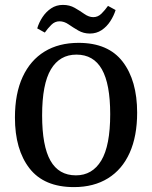

<svg xmlns="http://www.w3.org/2000/svg" viewBox="-20 -755 622 784"><path d="M282 9Q160 9 100.5 -67.5Q41 -144 41 -275Q41 -373 72.5 -441Q104 -509 162 -544.5Q220 -580 301 -580Q422 -580 481 -503Q540 -426 540 -295Q540 -199 509.5 -131Q479 -63 421 -27Q363 9 282 9ZM292 -532Q224 -532 188 -472Q152 -412 152 -284Q152 -159 186 -99Q220 -39 290 -39Q357 -39 393.5 -99.5Q430 -160 430 -289Q430 -412 396 -472Q362 -532 292 -532ZM347 -618Q321 -618 299.5 -630.5Q278 -643 260 -655.5Q242 -668 223 -668Q204 -668 189.5 -653.5Q175 -639 163 -622L132 -639Q139 -663 153.5 -685Q168 -707 189 -721Q210 -735 237 -735Q264 -735 285 -723Q306 -711 324.5 -698Q343 -685 361 -685Q380 -685 394.5 -699.5Q409 -714 421 -731L452 -714Q445 -691 430.5 -668.5Q416 -646 395 -632Q374 -618 347 -618Z"/></svg>

Font: Rasa Medium
Style: Regular
Weight: 500
Designer: Anna Giedrys (Yrsa+Rasa design), David Brezina (Yrsa art-direction, Rasa art-direction, design)
Foundry: Rosetta Type Foundry
Version: Version 2.004